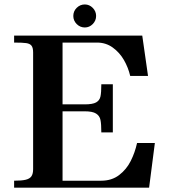

<svg xmlns="http://www.w3.org/2000/svg" viewBox="-20 -864 781 884"><path d="M255.5 -383.5H370Q406.5 -383.5 422.5 -392.5Q438.5 -401.5 442.5 -419.5Q446.5 -437.5 446.5 -476H499.5V-254.5H446.5Q446.5 -293.5 442.5 -312.2Q438.5 -331 422.2 -341.2Q406 -351.5 370 -351.5H255.5ZM611 -205.5H693L666.5 0H45V-32Q80 -32 98.5 -36.5Q117 -41 124.8 -52.5Q132.5 -64 132.5 -85.5V-622.5Q132.5 -644 125.2 -653.5Q118 -663 101 -665.5Q84 -668 45 -668V-700H635L661.5 -514.5H579.5Q570.5 -553 550.5 -587.8Q530.5 -622.5 499 -645.2Q467.5 -668 426.5 -668H268V-32H446Q494.5 -32 528.5 -58Q562.5 -84 582 -123Q601.5 -162 611 -205.5ZM317.5 -790.5Q317.5 -812.5 333.2 -828Q349 -843.5 370.5 -843.5Q391.5 -843.5 407 -827.8Q422.5 -812 422.5 -790.5Q422.5 -769 407 -753.2Q391.5 -737.5 370.5 -737.5Q349 -737.5 333.2 -753.2Q317.5 -769 317.5 -790.5Z"/></svg>

Font: Didactic
Style: Regular
Weight: 400
Designer: Tyler Finck
Foundry: Etcetera Type Co
Version: Version 3.007;FEAKit 1.0